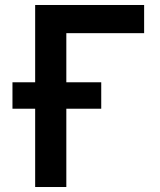

<svg xmlns="http://www.w3.org/2000/svg" viewBox="-20 -750 640 770"><path d="M121 0V-314H30V-420H121V-730H558V-617H246V-420H386V-314H246V0Z"/></svg>

Font: Pitagon Sans Mono
Style: Bold
Weight: 700
Monospace: yes
Designer: Travis Tran
Foundry: Pitagon
Version: Version 1.001; ttfautohint (v1.8.4.7-5d5b);gftools[0.9.26]